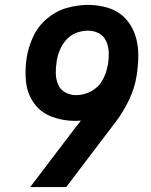

<svg xmlns="http://www.w3.org/2000/svg" viewBox="-20 -763 616 783"><path d="M250 0 385 -178Q418 -221 450.5 -264Q483 -307 506 -355Q529 -403 537 -453Q544 -496 544 -539Q544 -582 531 -621Q518 -660 490 -689Q462 -718 422 -730.5Q382 -743 340 -743Q296 -743 252 -730.5Q208 -718 171.5 -687Q135 -656 115.5 -614Q96 -572 89 -529Q81 -479 86 -430Q91 -381 118.5 -342.5Q146 -304 191.5 -287Q237 -270 286 -270Q298 -270 310 -271Q304 -264 298.5 -256.5Q293 -249 287 -242L103 0ZM291 -375Q267 -375 246.5 -386Q226 -397 217 -418.5Q208 -440 207.5 -463.5Q207 -487 211 -511V-514Q215 -537 224.5 -560Q234 -583 251.5 -602Q269 -621 292.5 -629.5Q316 -638 339 -638Q364 -638 384.5 -626.5Q405 -615 414 -593Q423 -571 423.5 -546.5Q424 -522 420 -498L419 -496Q414 -465 398 -436Q382 -407 352 -391Q322 -375 291 -375Z"/></svg>

Font: Iosevka Sparkle Oblique
Style: Bold
Weight: 700
Italic angle: -9°
Designer: Belleve Invis
Foundry: Belleve Invis
Version: Version 4.5.0; ttfautohint (v1.8.3)